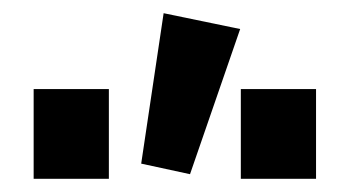

<svg xmlns="http://www.w3.org/2000/svg" viewBox="-20 -832 530 291"><path d="M31 -697H145V-561H31ZM345 -697H459V-561H345ZM194 -584 228 -812 344 -788 268 -568Z"/></svg>

Font: Hanken Grotesk Black
Style: Regular
Weight: 900
Designer: Alfredo Marco Pradil
Foundry: Hanken Design Co.
Version: Version 3.014